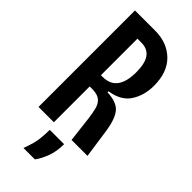

<svg xmlns="http://www.w3.org/2000/svg" viewBox="-274 -699 929 929"><g transform="rotate(45 191.0 -234.0)"><path d="M31 0V-660H169Q251 -660 302.5 -610Q354 -560 354 -467Q354 -402 322.5 -353Q291 -304 217 -293V-286Q284 -283 309 -251Q334 -219 344 -153L366 0H257L241 -135Q237 -165 231 -189.5Q225 -214 208.5 -229Q192 -244 158 -245H136V0ZM136 -322H148Q247 -322 247 -453Q247 -514 226 -543Q205 -572 162 -572H136ZM120 192Q141 136 144.5 101Q148 66 148 40H246Q246 90 231.5 128.5Q217 167 198 192Z"/></g></svg>

Font: Bricolage Grotesque 96pt Condensed Medium
Style: Regular
Weight: 500
Width: 3
Designer: Mathieu Triay
Foundry: Atelier Triay
Version: Version 1.001; ttfautohint (v1.8.4.7-5d5b);gftools[0.9.33.de